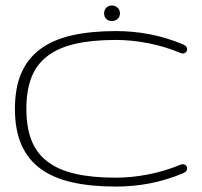

<svg xmlns="http://www.w3.org/2000/svg" viewBox="-20 -667 733 697"><path d="M34.2 -272Q34.2 -348.1 57.4 -401.6Q80.6 -455.1 126.5 -489Q172.4 -522.9 241 -538.6Q309.6 -554.2 400.4 -554.2Q463.4 -554.2 523.4 -542.7Q583.5 -531.2 644.5 -505.9Q654.8 -501.5 657.7 -494.9Q660.6 -488.3 658.4 -482.7Q656.2 -477.1 649.7 -474.1Q643.1 -471.2 634.3 -475.1Q578.1 -498.5 517.6 -510.3Q457 -522 400.4 -522Q313.5 -522 252 -507.6Q190.4 -493.2 151.1 -462.6Q111.8 -432.1 93.8 -385Q75.7 -337.9 75.7 -272Q75.7 -206.1 93.8 -158.9Q111.8 -111.8 151.1 -81.3Q190.4 -50.8 252 -36.4Q313.5 -22 400.4 -22Q457 -22 517.6 -33.7Q578.1 -45.4 634.3 -68.8Q643.1 -72.3 649.7 -69.6Q656.2 -66.9 658.4 -61.3Q660.6 -55.7 657.7 -49.1Q654.8 -42.5 644.5 -38.1Q583.5 -12.7 523.4 -1.2Q463.4 10.3 400.4 10.3Q309.6 10.3 241 -5.4Q172.4 -21 126.5 -54.9Q80.6 -88.9 57.4 -142.3Q34.2 -195.8 34.2 -272ZM357.9 -618.2Q357.9 -630.9 365.7 -638.9Q373.5 -647 386.2 -647Q398.4 -647 407 -638.9Q415.5 -630.9 415.5 -618.2Q415.5 -606 407 -598.4Q398.4 -590.8 386.2 -590.8Q373.5 -590.8 365.7 -598.4Q357.9 -606 357.9 -618.2Z"/></svg>

Font: Gruppo
Style: Regular
Weight: 400
Foundry: Vernon Adams
Version: Version 1.000